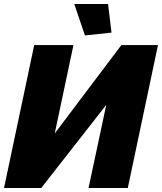

<svg xmlns="http://www.w3.org/2000/svg" viewBox="-22 -934 805 954"><path d="M-2 0 148 -710H343L250 -271L581 -710H763L613 0H418L506 -413L183 0ZM347 -914H515L532 -772L400 -758Z"/></svg>

Font: Raleway Black
Style: Italic
Weight: 900
Italic angle: -12°
Designer: Matt McInerney, Pablo Impallari, Rodrigo Fuenzalida
Foundry: Matt McInerney, Pablo Impallari, Rodrigo Fuenzalida
Version: Version 4.101;RELEASE